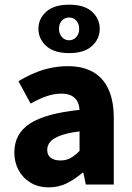

<svg xmlns="http://www.w3.org/2000/svg" viewBox="-20 -792 567 824"><path d="M189.8 12Q144.5 12 111.2 -8Q78 -27.9 59.7 -61.8Q41.5 -95.7 41.5 -137.6Q41.5 -217.8 107.9 -261.4Q174.4 -305 321.4 -320.5Q319.9 -341.6 311.7 -357.2Q303.4 -372.9 286.5 -381.5Q269.5 -390.1 242.6 -390.1Q211.7 -390.1 179.7 -379Q147.7 -368 111.4 -347.4L59.3 -443.4Q90.8 -462.6 125 -477.4Q159.2 -492.2 195.8 -500.1Q232.4 -508 271.4 -508Q334.6 -508 378.5 -483.5Q422.3 -459 445.3 -409.3Q468.4 -359.6 468.4 -283.3V0H348.2L337.9 -50.6H333.9Q302.2 -23.2 267.1 -5.6Q232.1 12 189.8 12ZM239.2 -103.3Q264.2 -103.3 283.2 -114.1Q302.3 -124.9 321.4 -144.3V-228.2Q269 -221.3 238.7 -210Q208.4 -198.6 195.5 -183.2Q182.6 -167.8 182.6 -149Q182.6 -125.8 198.2 -114.5Q213.7 -103.3 239.2 -103.3ZM276.9 -564.1Q211.9 -564.1 178.4 -594.7Q144.9 -625.2 144.9 -668.4Q144.9 -711.7 178.4 -741.8Q211.9 -771.9 276.9 -771.9Q341.8 -771.9 374.9 -741.8Q408 -711.7 408 -668.4Q408 -625.2 374.9 -594.7Q341.8 -564.1 276.9 -564.1ZM276.4 -619.1Q294.8 -619.1 307.3 -632.8Q319.8 -646.6 319.8 -668.4Q319.8 -690.3 307.3 -703.6Q294.8 -716.9 276.3 -716.9Q258.4 -716.9 245.8 -703.7Q233.2 -690.4 233.2 -668Q233.2 -646.6 245.9 -632.8Q258.6 -619.1 276.4 -619.1Z"/></svg>

Font: Source Sans 3 VF
Style: Regular
Weight: 200
Designer: Paul D. Hunt
Foundry: Adobe
Version: Version 3.046;hotconv 1.0.118;makeotfexe 2.5.65603